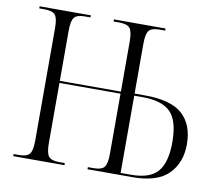

<svg xmlns="http://www.w3.org/2000/svg" viewBox="-79 -807 1028 901"><g transform="rotate(10 435.5 -357.0)"><path d="M39 0V-10H65Q102 -10 115 -26Q128 -42 128 -90V-625Q128 -673 115 -688.5Q102 -704 64 -704H39V-714H283V-704H255Q219 -704 206 -688Q193 -672 193 -624V-386H484V-624Q484 -672 471 -688Q458 -704 420 -704H393V-714H639V-704H613Q575 -704 562 -688.5Q549 -673 549 -625V-388H600Q723 -388 777.5 -338.5Q832 -289 832 -196Q832 -108 778.5 -54Q725 0 607 0H393V-10H421Q458 -10 471 -26Q484 -42 484 -90V-376H193V-90Q193 -42 206 -26Q219 -10 255 -10H283V0ZM598 -10Q689 -10 726 -54Q763 -98 763 -194Q763 -296 722 -337Q681 -378 590 -378H549V-10Z"/></g></svg>

Font: Noto Serif Display SemiCondensed Light
Style: Regular
Weight: 300
Width: 4
Designer: Monotype Design Team
Foundry: Monotype Imaging Inc.
Version: Version 2.009